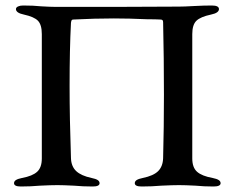

<svg xmlns="http://www.w3.org/2000/svg" viewBox="-20 -674 855 698"><path d="M31 -8Q31 -15 38 -19.5Q45 -24 60 -27Q98 -34 115 -49.5Q132 -65 132 -98V-550Q132 -584 118 -598.5Q104 -613 67 -621Q38 -627 38 -641Q38 -647 45.5 -650.5Q53 -654 64 -654Q102 -654 130 -651Q164 -649 181 -649H407L631 -650Q650 -650 684 -652Q722 -654 750 -654Q776 -654 776 -641Q776 -627 747 -621Q709 -613 694 -598.5Q679 -584 679 -550V-98Q679 -65 696.5 -49.5Q714 -34 753 -27Q768 -24 775 -19.5Q782 -15 782 -8Q782 4 756 4Q721 4 691 1Q653 -1 631 -1Q608 -1 566 1Q533 4 495 4Q470 4 470 -8Q470 -15 477 -19.5Q484 -24 499 -27Q538 -35 555 -52Q572 -69 573 -99Q576 -213 576 -329Q576 -463 573 -593Q573 -599 570.5 -601Q568 -603 563 -603Q545 -604 515 -604Q449 -607 394 -607Q324 -607 247 -603Q242 -603 240.5 -600.5Q239 -598 238 -591Q233 -496 233 -362Q233 -244 238 -99Q239 -69 257 -52Q275 -35 313 -27Q328 -24 335 -19.5Q342 -15 342 -8Q342 4 317 4Q281 4 249 1Q209 -1 189 -1Q165 -1 125 1Q92 4 56 4Q31 4 31 -8Z"/></svg>

Font: EB Garamond Medium
Style: Regular
Weight: 500
Designer: Georg Duffner and Octavio Pardo
Foundry: Georg Duffner
Version: Version 1.000